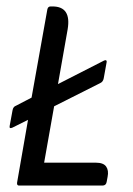

<svg xmlns="http://www.w3.org/2000/svg" viewBox="-20 -576 412 596"><path d="M117 -71H278Q301 -71 309.5 -59Q318 -47 314 -27L311 -11Q309 0 298 0H39Q32 0 33 -9L67 -204L19 -180Q8 -175 10 -185L19 -234Q21 -245 30 -248L78 -273L127 -547Q129 -556 137 -556H143Q202 -556 190 -485L160 -315L303 -388Q307 -390 309.5 -388.5Q312 -387 311 -383L302 -333Q300 -322 291 -318L148 -246Z"/></svg>

Font: Zain
Style: Italic
Weight: 400
Italic angle: -10°
Designer: Zain,Boutros
Foundry: Mobile Telecommunications Company (Zain), 2024
Version: Version 1.51; ttfautohint (v1.8.4)